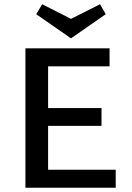

<svg xmlns="http://www.w3.org/2000/svg" viewBox="-20 -886 623 906"><path d="M315 -705 151 -819 179 -866 315 -797 452 -866 479 -819ZM526 -85V0H100V-658H497V-573H207V-376H459V-292H207V-85Z"/></svg>

Font: Ysabeau SC Semibold
Style: Regular
Weight: 600
Designer: Christian Thalmann (Catharsis Fonts)
Version: Version 0.003